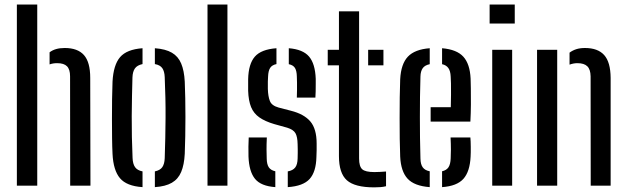

<svg xmlns="http://www.w3.org/2000/svg" viewBox="-20 -820 2768 848"><path d="M54.5 0V-800H144.5V0ZM290 0 289.5 -483Q289.5 -513.5 276 -527.2Q262.5 -541 232.5 -541Q213.5 -541 199 -535.5V-589Q211.5 -598.5 227.8 -603.2Q244 -608 266 -608Q323 -608 350.8 -576.8Q378.5 -545.5 378.5 -476L379.5 0Z M477 -140.5Q475.5 -169.5 475 -209.8Q474.5 -250 474.5 -294.2Q474.5 -338.5 475 -381.5Q475.5 -424.5 477 -459.5Q481 -533.5 510.5 -567.8Q540 -602 609.5 -607V-537Q586 -532 576 -518Q566 -504 565 -478Q564 -439.5 563 -396Q562 -352.5 561.8 -306.8Q561.5 -261 562.5 -214.5Q563.5 -168 565.5 -122.5Q566.5 -96 576.5 -81.8Q586.5 -67.5 609.5 -63V6.5Q539.5 2 510 -32.8Q480.5 -67.5 477 -140.5ZM664 6.5V-63Q687.5 -68 697 -82Q706.5 -96 707.5 -121Q709 -166.5 710 -210.8Q711 -255 711.2 -299.2Q711.5 -343.5 710.5 -388.2Q709.5 -433 707.5 -479.5Q706.5 -505 696.8 -519Q687 -533 664 -537V-607Q711.5 -603.5 739.2 -587.2Q767 -571 780.2 -539.5Q793.5 -508 796 -459.5Q797.5 -427.5 798.2 -387Q799 -346.5 799 -303.2Q799 -260 798.2 -218Q797.5 -176 796 -140.5Q793.5 -92 780.2 -60.5Q767 -29 739 -12.8Q711 3.5 664 6.5Z M896.5 0V-800H984.5V0Z M1077.5 -128.5Q1077 -152 1077.2 -172.5Q1077.5 -193 1078.5 -213H1158.5Q1157 -181.5 1157.2 -159Q1157.5 -136.5 1158 -119.5Q1158.5 -94 1167.2 -81Q1176 -68 1196 -63.5V6.5Q1132.5 2 1106.2 -30.2Q1080 -62.5 1077.5 -128.5ZM1251 6.5V-63Q1273.5 -67 1283.8 -80.2Q1294 -93.5 1294.5 -120Q1295 -134.5 1295 -143.8Q1295 -153 1295 -161.8Q1295 -170.5 1294.5 -183Q1294 -215.5 1285 -231.5Q1276 -247.5 1248.5 -256L1191 -272Q1150.5 -284 1125.5 -301.5Q1100.5 -319 1089 -347Q1077.5 -375 1076 -419Q1076 -435.5 1076 -446.8Q1076 -458 1076 -470.5Q1077.5 -537.5 1105.5 -569.8Q1133.5 -602 1201 -607V-537Q1181.5 -533 1173.2 -520.2Q1165 -507.5 1164 -482Q1163.5 -473.5 1163 -459.8Q1162.5 -446 1163 -427.5Q1164 -394 1172 -373.8Q1180 -353.5 1210.5 -345L1264.5 -331Q1322.5 -316.5 1350.5 -283.8Q1378.5 -251 1378.5 -186Q1378.5 -169.5 1378.5 -156.5Q1378.5 -143.5 1377.5 -126.5Q1376 -61 1347.5 -29.5Q1319 2 1251 6.5ZM1291 -389Q1291.5 -404.5 1291.8 -422Q1292 -439.5 1291.8 -455.5Q1291.5 -471.5 1291 -482.5Q1290.5 -507 1282.8 -519.8Q1275 -532.5 1255.5 -536.5V-607Q1318 -602 1345 -570.2Q1372 -538.5 1374.5 -472Q1374.5 -464.5 1374.5 -448.8Q1374.5 -433 1374.2 -416.5Q1374 -400 1373 -389Z M1427.5 -531.5V-600H1477V-770H1566V-120Q1566 -85 1579.8 -72.5Q1593.5 -60 1633.5 -60Q1648.5 -60 1659.5 -60.8Q1670.5 -61.5 1685 -62.5V2.5Q1673 5.5 1660.2 6.5Q1647.5 7.5 1632.5 7.5Q1547 7.5 1512 -23.8Q1477 -55 1477 -130.5V-531.5ZM1606 -531.5V-600H1673.5V-531.5Z M1747.5 -128.5Q1746 -163 1745.5 -206.8Q1745 -250.5 1745 -297.8Q1745 -345 1745.5 -389.5Q1746 -434 1747.5 -470Q1751 -537.5 1781.5 -569.8Q1812 -602 1878 -607V-536.5Q1856 -532 1846.8 -518.5Q1837.5 -505 1837 -482Q1835.5 -436 1835 -391.2Q1834.5 -346.5 1834.5 -302.2Q1834.5 -258 1835 -212.5Q1835.5 -167 1837 -119.5Q1837.5 -94 1847.2 -80.8Q1857 -67.5 1878 -63.5V6.5Q1810 1.5 1780.2 -30.8Q1750.5 -63 1747.5 -128.5ZM1932.5 6.5V-63.5Q1952 -68 1960.8 -81.2Q1969.5 -94.5 1970.5 -120Q1971.5 -135 1971.5 -159.8Q1971.5 -184.5 1970 -213H2057.5Q2059 -197.5 2059.2 -171.2Q2059.5 -145 2058.5 -128.5Q2055.5 -62.5 2026.8 -30.2Q1998 2 1932.5 6.5ZM1882 -283V-346.5H1971Q1972 -374 1972 -402Q1972 -430 1971.8 -451.5Q1971.5 -473 1970.5 -482Q1969.5 -506.5 1960.2 -519.5Q1951 -532.5 1932.5 -536.5V-607Q1997.5 -601.5 2026.5 -569.5Q2055.5 -537.5 2058.5 -473Q2059 -462 2059.5 -430.2Q2060 -398.5 2059.8 -358.8Q2059.5 -319 2057.5 -283Z M2142.5 -716V-800H2253.5V-716ZM2154 0V-600H2242V0Z M2352 0V-600H2441V0ZM2589 0 2588.5 -483Q2588 -513.5 2574 -527.2Q2560 -541 2530 -541Q2520.5 -541 2512 -539.2Q2503.5 -537.5 2495.5 -534.5V-587.5Q2509 -597.5 2525.5 -602.8Q2542 -608 2563.5 -608Q2620.5 -608 2648.5 -576.8Q2676.5 -545.5 2677 -476V0Z"/></svg>

Font: Big Shoulders Stencil Text Thin Medium
Style: Regular
Weight: 500
Version: Version 2.001